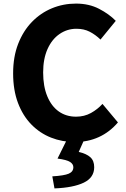

<svg xmlns="http://www.w3.org/2000/svg" viewBox="-20 -776 702 1068"><path d="M397 14Q326 14 264 -10.5Q202 -35 154.5 -83.5Q107 -132 80 -203.5Q53 -275 53 -368Q53 -460 81 -532Q109 -604 157.5 -654Q206 -704 269 -730Q332 -756 403 -756Q475 -756 531 -727Q587 -698 624 -660L539 -556Q511 -583 479 -599.5Q447 -616 405 -616Q354 -616 311.5 -587Q269 -558 244.5 -503.5Q220 -449 220 -373Q220 -296 243 -240.5Q266 -185 307 -156Q348 -127 403 -127Q449 -127 486 -147.5Q523 -168 550 -198L636 -95Q590 -41 529.5 -13.5Q469 14 397 14ZM283 272 271 205Q337 201 362.5 190Q388 179 388 154Q388 137 370 125Q352 113 300 106L355 -5H451L418 69Q461 79 482.5 98.5Q504 118 504 154Q504 212 446 240Q388 268 283 272Z"/></svg>

Font: Noto Sans JP Thin ExtraBold
Style: Regular
Weight: 800
Version: Version 2.004-H2;hotconv 1.0.118;makeotfexe 2.5.65603